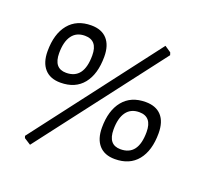

<svg xmlns="http://www.w3.org/2000/svg" viewBox="-132 -827 1106 1064"><g transform="rotate(20 420.5 -295.0)"><path d="M668 -681 705 -656 710 -641 150 91 111 66 107 54ZM244 -647Q305 -647 337.5 -611Q370 -575 370 -508Q370 -405 323.5 -347.5Q277 -290 190 -290Q129 -290 96.5 -326.5Q64 -363 64 -430Q64 -532 111 -589.5Q158 -647 244 -647ZM230 -581Q180 -581 154 -545Q128 -509 128 -442Q128 -352 201 -352Q305 -352 305 -492Q305 -581 230 -581ZM672 -351Q733 -351 765.5 -315.5Q798 -280 798 -212Q798 -110 751.5 -52.5Q705 5 618 5Q557 5 524.5 -31.5Q492 -68 492 -135Q492 -236 539 -293.5Q586 -351 672 -351ZM658 -286Q608 -286 582 -250Q556 -214 556 -147Q556 -57 629 -57Q733 -57 733 -196Q733 -286 658 -286Z"/></g></svg>

Font: Alegreya Sans SC Medium
Style: Italic
Weight: 500
Italic angle: -7°
Designer: Juan Pablo del Peral
Foundry: Huerta Tipografica
Version: Version 2.007